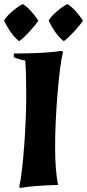

<svg xmlns="http://www.w3.org/2000/svg" viewBox="-37 -916 431 951"><path d="M251 0Q118 4 64 15L58 10Q72 -49 82.5 -190Q93 -331 93 -444Q93 -557 88 -616Q54 -622 31 -633L32 -651Q183 -651 269 -664L275 -659Q260 -598 248 -453Q236 -308 236 -188Q236 -68 251 0ZM153 -814Q138 -791 108.5 -759Q79 -727 58 -712Q18 -742 -17 -814Q-6 -834 23 -859Q52 -884 76 -896Q115 -871 153 -814ZM374 -814Q359 -791 329.5 -759Q300 -727 279 -712Q239 -742 204 -814Q215 -834 244 -859Q273 -884 297 -896Q336 -871 374 -814Z"/></svg>

Font: Almendra
Style: Bold Italic
Weight: 700
Italic angle: -12°
Designer: Ana Sanfelippo
Foundry: Ana Sanfelippo
Version: Version 1.004